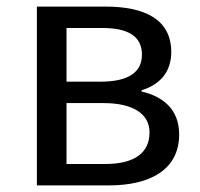

<svg xmlns="http://www.w3.org/2000/svg" viewBox="-20 -563 607 583"><path d="M92 0H310C435 0 524 -47 524 -155C524 -233 472 -271 410 -285V-289C466 -306 500 -345 500 -405C500 -504 420 -543 300 -543H92ZM182 -315V-478H291C376 -478 411 -448 411 -397C411 -347 375 -315 285 -315ZM182 -65V-250H294C386 -250 434 -216 434 -161C434 -100 390 -65 299 -65Z"/></svg>

Font: Source Han Sans JP
Style: Regular
Weight: 400
Designer: Ryoko NISHIZUKA 西塚涼子 (kana, bopomofo & ideographs); Paul D. Hunt (Latin, Greek & Cyrillic); Sandoll Communications 산돌커뮤니
Foundry: Adobe
Version: Version 2.004;hotconv 1.0.118;makeotfexe 2.5.65603